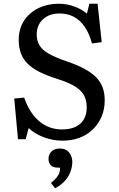

<svg xmlns="http://www.w3.org/2000/svg" viewBox="-20 -737 637 1025"><path d="M314 14Q263 14 214.5 -4Q166 -22 133 -53L117 6H76L56 -211L109 -216Q124 -173 144.5 -141.5Q165 -110 191 -88.5Q217 -67 247 -56.5Q277 -46 311 -46Q354 -46 383.5 -60Q413 -74 428 -100.5Q443 -127 443 -163Q443 -202 428 -229Q413 -256 378 -277Q343 -298 285 -316Q228 -334 189 -354Q150 -374 126 -398.5Q102 -423 91 -454Q80 -485 80 -524Q80 -559 90 -588.5Q100 -618 119 -641.5Q138 -665 164.5 -682Q191 -699 224 -708Q257 -717 295 -717Q337 -717 376.5 -702.5Q416 -688 444 -664L457 -717H501L523 -512L471 -505Q456 -560 431.5 -595Q407 -630 374 -647.5Q341 -665 298 -665Q243 -665 209.5 -634Q176 -603 176 -553Q176 -519 191 -494.5Q206 -470 240 -450.5Q274 -431 332 -411Q389 -392 429 -370.5Q469 -349 493 -324.5Q517 -300 528 -270Q539 -240 539 -201Q539 -154 522.5 -115Q506 -76 476 -46.5Q446 -17 404.5 -1.5Q363 14 314 14ZM274 268 252 240Q272 223 283 209.5Q294 196 297.5 183Q301 170 301 158H291Q262 158 250.5 144.5Q239 131 239 112Q239 95 246.5 82.5Q254 70 267 63Q280 56 299 56Q323 56 337.5 66.5Q352 77 359 93.5Q366 110 366 128Q366 153 356 180Q346 207 325.5 229.5Q305 252 274 268Z"/></svg>

Font: Literata 18pt
Style: Regular
Weight: 400
Designer: Latin by Veronika Burian and Jose Scaglione. Greek by Irene Vlachou. Cyrillic by Vera Evstafieva.
Foundry: TypeTogether
Version: Version 3.103;gftools[0.9.29]